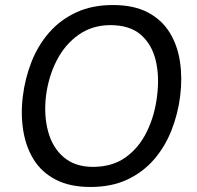

<svg xmlns="http://www.w3.org/2000/svg" viewBox="-20 -733 784 764"><path d="M340 11Q258 11 202 -18Q146 -47 114.5 -97.5Q83 -148 72.5 -213.5Q62 -279 71 -351Q80 -423 106 -488.5Q132 -554 176.5 -604.5Q221 -655 284 -684Q347 -713 429 -713Q512 -713 567.5 -684Q623 -655 654.5 -604.5Q686 -554 696 -488.5Q706 -423 697 -351Q688 -279 662 -213.5Q636 -148 592 -97.5Q548 -47 485.5 -18Q423 11 340 11ZM350 -69Q427 -69 480 -107Q533 -145 564.5 -209.5Q596 -274 605 -351Q615 -429 599.5 -493Q584 -557 540 -595Q496 -633 419 -633Q348 -633 293.5 -595Q239 -557 206 -493Q173 -429 163 -351Q154 -274 171.5 -209.5Q189 -145 234 -107Q279 -69 350 -69Z"/></svg>

Font: Inclusive Sans
Style: Italic
Weight: 400
Italic angle: -7°
Designer: Olivia King
Foundry: Olivia King
Version: Version 2.004